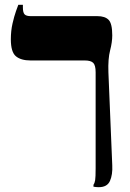

<svg xmlns="http://www.w3.org/2000/svg" viewBox="-20 -617 541 797"><path d="M390 160Q385 160 379 159.5Q373 159 368 158V150Q373 143 375 131Q377 119 377 81V-317Q377 -346 367 -356Q357 -366 332 -366H107Q67 -366 46 -383.5Q25 -401 25 -454Q25 -489 32 -519.5Q39 -550 46.5 -571Q54 -592 56 -597H75V-586Q75 -565 82 -557.5Q89 -550 108 -550H384Q416 -550 431 -534.5Q446 -519 446 -470Q446 -442 437 -407.5Q428 -373 430 -317L446 69Q448 108 436.5 134Q425 160 390 160Z"/></svg>

Font: Frank Ruhl Libre Black
Style: Regular
Weight: 900
Designer: Yanek Iontef
Foundry: Fontef
Version: Version 6.004